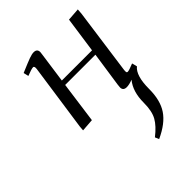

<svg xmlns="http://www.w3.org/2000/svg" viewBox="-216 -548 955 955"><g transform="rotate(-45 261.5 -70.5)"><path d="M87.9 -405.8Q142.6 -429.2 163.1 -436.5Q183.6 -443.8 195.8 -443.8Q220.2 -443.8 220.2 -420.9Q220.2 -419.4 219.7 -416.7Q219.2 -414.1 218.8 -409.4Q218.3 -404.8 217.8 -401.9L195.8 -245.1H408.2L435.1 -434.1L502 -439L500 -411.1L452.1 -64.9Q450.7 -53.7 451.9 -48.8Q453.1 -43.9 459 -43.9Q468.3 -43.9 502.9 -58.1L509.8 -30.8Q473.1 -1.5 473.1 91.8Q473.1 171.4 440.4 220Q407.7 268.6 332 303.2L323.2 282.2Q368.2 247.1 387 213.4Q405.8 179.7 405.8 121.1Q405.8 43 443.8 -2.9Q418.9 6.8 400.9 6.8Q376 6.8 376 -16.1Q376 -21.5 377.9 -35.2L404.8 -217.8H191.9L162.1 0L95.2 4.9L97.2 -20L147.9 -372.1Q150.9 -393.1 141.1 -393.1Q129.9 -393.1 94.2 -378.9Z"/></g></svg>

Font: Dehuti Alt
Style: Italic
Weight: 400
Version: Version 1.2